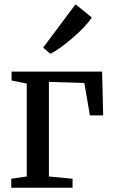

<svg xmlns="http://www.w3.org/2000/svg" viewBox="-20 -877 531 897"><path d="M32.5 0V-42L105 -52.5V-486.5L34 -501V-542.5H457L462 -338H400L374 -489.5L208.5 -494.5V-52.5L319 -42V0ZM214.5 -626.5 181.5 -654.5 333 -857 408.5 -795.5Q397.5 -776.5 373.8 -751.5Q350 -726.5 320.8 -701.2Q291.5 -676 263.8 -655.8Q236 -635.5 216 -626.5Z"/></svg>

Font: Merriweather 48pt
Style: Regular
Weight: 400
Version: Version 2.100